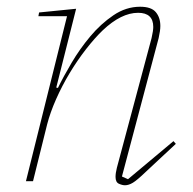

<svg xmlns="http://www.w3.org/2000/svg" viewBox="-20 -538 574 570"><path d="M351 12Q343 12 333 7.5Q323 3 323 -13Q323 -24 327 -40L430 -425Q435 -447 435 -458Q435 -500 390 -500Q340 -500 285 -448Q261 -425 235 -391.5Q209 -358 186.5 -320.5Q164 -283 146.5 -243.5Q129 -204 120 -169L78 0H57L179 -490H94L96 -501L206 -512L147 -278L152 -277Q168 -310 192.5 -351.5Q217 -393 248 -430Q279 -467 316.5 -492.5Q354 -518 396 -518Q429 -518 442.5 -502Q456 -486 456 -461Q456 -447 451 -425L342 -14L360 -6L495 -119L502 -111L413 -28Q387 -3 374.5 4.5Q362 12 351 12Z"/></svg>

Font: IBM Plex Serif Thin
Style: Italic
Weight: 100
Italic angle: -14°
Designer: Mike Abbink, Paul van der Laan, Pieter van Rosmalen
Foundry: Bold Monday
Version: Version 3.001